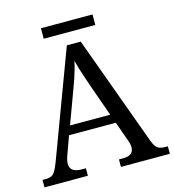

<svg xmlns="http://www.w3.org/2000/svg" viewBox="-121 -941 947 1043"><g transform="rotate(-15 352.5 -420.0)"><path d="M0 0V-42H19Q39 -42 51 -48Q63 -54 73 -71Q83 -88 95 -120L317 -714H395L621 -95Q629 -74 638 -62.5Q647 -51 660 -46.5Q673 -42 692 -42H705V0H430V-42H453Q483 -42 498 -53.5Q513 -65 513 -90Q513 -96 512 -101.5Q511 -107 509.5 -113.5Q508 -120 505 -127L465 -239H202L164 -134Q161 -126 159 -118Q157 -110 156 -103.5Q155 -97 155 -91Q155 -66 171.5 -54Q188 -42 221 -42H244V0ZM221 -289H447L385 -464Q375 -494 365.5 -521Q356 -548 348.5 -573Q341 -598 335 -622Q330 -598 323.5 -575.5Q317 -553 309 -528.5Q301 -504 289 -473ZM205 -781V-840H495V-781Z"/></g></svg>

Font: Noto Serif Armenian
Style: Regular
Weight: 400
Designer: Monotype Design Team
Foundry: Monotype Imaging Inc.
Version: Version 2.007